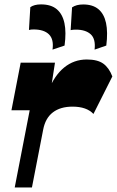

<svg xmlns="http://www.w3.org/2000/svg" viewBox="-20 -832 518 852"><path d="M45.3 0 111.8 -342.8H30.8L71.8 -554H224L201.5 -408.7L193.5 -427.5Q221.5 -497.5 265 -532.7Q308.5 -568 365.2 -568Q413 -568 438.5 -549.5Q464 -531 478.5 -492.8L394.7 -326.3Q364.5 -358.8 301.8 -358.8Q248 -358.8 214.6 -333.3Q181.2 -307.8 171.5 -256.3L121.7 0ZM399.7 -611.8Q405.2 -659.3 382.5 -679.9Q359.8 -700.5 316.7 -700.5Q309.7 -700.5 304.5 -700Q299.2 -699.5 293.5 -698.3L299.7 -799.2Q309.2 -805.7 321.5 -809Q333.7 -812.2 349.5 -812.2Q391.5 -812.2 416.6 -791.4Q441.7 -770.5 450.5 -730.1Q459.2 -689.7 451.7 -629.8ZM213 -611.8Q219.5 -657.3 197.4 -679.3Q175.3 -701.3 129 -701.3Q123 -701.3 118.3 -700.8Q113.5 -700.3 108.5 -699L114.5 -800.2Q132 -812.5 162 -812.5Q206.5 -812.5 232 -791Q257.5 -769.5 266 -729.1Q274.5 -688.7 266.5 -629.8Z"/></svg>

Font: Savate ExtraLight
Style: Italic
Weight: 200
Italic angle: -11°
Designer: Max Esnée
Foundry: Plomb Type
Version: Version 2.000